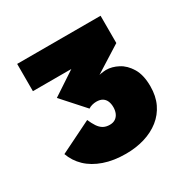

<svg xmlns="http://www.w3.org/2000/svg" viewBox="-108 -796 605 619"><g transform="rotate(-30 195.0 -487.0)"><path d="M191.5 -273.5Q146 -273.5 110.8 -285.8Q75.5 -298 52.2 -320.2Q29 -342.5 18.5 -372L137 -430.5Q144 -414.5 151.5 -403.2Q159 -392 169 -386.2Q179 -380.5 193 -380.5Q205.5 -380.5 214 -386.2Q222.5 -392 226.8 -402Q231 -412 231 -424Q231 -437 227 -446.5Q223 -456 214.5 -461.5Q206 -467 191.5 -467Q184 -467 175.8 -464.8Q167.5 -462.5 162 -458.5L88 -541L175 -598.5H32V-700H342.5V-598.5L244 -536.5Q245 -537 249.5 -537.8Q254 -538.5 259.8 -539.2Q265.5 -540 270 -540Q292 -540 314.5 -528.2Q337 -516.5 352.5 -490.8Q368 -465 368 -423Q368 -386.5 354.8 -358.8Q341.5 -331 317.5 -312Q293.5 -293 261.2 -283.2Q229 -273.5 191.5 -273.5Z"/></g></svg>

Font: Trispace Thin ExtraBold
Style: Regular
Weight: 800
Version: Version 1.210